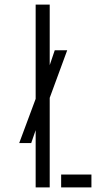

<svg xmlns="http://www.w3.org/2000/svg" viewBox="-20 -820 426 840"><path d="M136 0V-250.5L116.5 -194H64L136 -387.5V-800H197.5V-535L219.5 -600H274L197.5 -392V0ZM247.5 0V-56.5H380V0Z"/></svg>

Font: Big Shoulders Stencil Text Light
Style: Regular
Weight: 300
Designer: Patric King
Foundry: XO Type Co
Version: Version 1.000